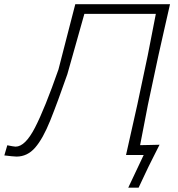

<svg xmlns="http://www.w3.org/2000/svg" viewBox="-58 -733 844 908"><path d="M20 7.5Q16 7.5 -3.5 5.8Q-23 4 -37.5 2L-23.5 -46Q-13 -43.5 0 -41.5Q13 -39.5 15.5 -39.5Q61 -39.5 107.2 -129Q153.5 -218.5 218.5 -404.5Q238 -481 258 -558Q278 -635 298 -713H746Q732 -652 719.5 -596.5Q707 -541 691.5 -472L641.5 -237.5Q631 -183 622.2 -137.5Q613.5 -92 604.5 -46.5Q628.5 -47 653 -47.5Q677.5 -48 696.5 -48.5Q683 -22 669.8 4.5Q656.5 31 644 56Q632 81 620.8 105Q609.5 129 597.5 154.5H548.5L621.5 0H538Q551.5 -60.5 564 -116Q576.5 -171.5 591.5 -238.5L640.5 -470Q651 -523.5 660.2 -571Q669.5 -618.5 679 -667.5H341Q321.5 -598 301.5 -527.2Q281.5 -456.5 260.5 -382Q214.5 -250 179.8 -163.5Q145 -77 108.2 -34.8Q71.5 7.5 20 7.5Z"/></svg>

Font: Commissioner Loud ExtraLight
Style: Italic
Weight: 200
Italic angle: -12°
Designer: Kostas Bartsokas
Foundry: Kostas Bartsokas
Version: Version 1.000; ttfautohint (v1.8.3)